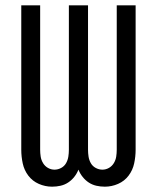

<svg xmlns="http://www.w3.org/2000/svg" viewBox="-20 -690 590 722"><path d="M374 12Q358 12 342.5 8.5Q327 5 314 -3.5Q301 -12 291 -24.5Q281 -37 275 -52Q269 -37 259 -24.5Q249 -12 236 -3.5Q223 5 207.5 8.5Q192 12 176 12Q150 12 126 1.5Q102 -9 86.5 -29.5Q71 -50 65.5 -75.5Q60 -101 60 -127V-670H131V-127Q131 -114 133 -101Q135 -88 142 -76.5Q149 -65 160.5 -58.5Q172 -52 185 -52Q198 -52 210 -58.5Q222 -65 228.5 -76.5Q235 -88 237 -101Q239 -114 239 -127V-670H311V-127Q311 -114 313 -101Q315 -88 321.5 -76.5Q328 -65 340 -58.5Q352 -52 365 -52Q378 -52 389.5 -58.5Q401 -65 408 -76.5Q415 -88 417 -101Q419 -114 419 -127V-670H490V-127Q490 -101 484.5 -75.5Q479 -50 463.5 -29.5Q448 -9 424 1.5Q400 12 374 12Z"/></svg>

Font: Lode
Style: Regular
Weight: 400
Monospace: yes
Designer: Belleve Invis
Foundry: Belleve Invis
Version: Version 29.2.0; ttfautohint (v1.8.3)